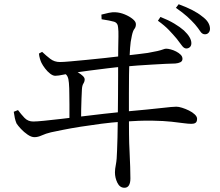

<svg xmlns="http://www.w3.org/2000/svg" viewBox="-20 -820 1040 907"><path d="M860 -591Q849 -591 839 -605Q829 -619 814 -638Q798 -657 778 -678Q758 -699 726 -722L738 -740Q776 -725 803.5 -708.5Q831 -692 849 -676Q884 -643 884 -616Q884 -604 877 -597.5Q870 -591 860 -591ZM568 67Q546 67 534.5 43.5Q523 20 523 -6Q523 -21 527.5 -43.5Q532 -66 533 -109Q534 -128 535 -169Q536 -210 536.5 -262Q537 -314 537.5 -366.5Q538 -419 538 -462.5Q538 -506 538 -530Q538 -561 538.5 -591.5Q539 -622 539.5 -648Q540 -674 538 -689Q537 -712 518.5 -717.5Q500 -723 460 -729L459 -751Q478 -756 494.5 -759.5Q511 -763 526 -762Q547 -761 569 -752Q591 -743 606.5 -730.5Q622 -718 622 -706Q622 -692 615 -683.5Q608 -675 603 -652Q596 -621 594.5 -593.5Q593 -566 591 -532Q590 -506 589.5 -466Q589 -426 589 -378Q589 -330 589 -280Q589 -230 589.5 -185Q590 -140 592 -106Q594 -68 595 -31.5Q596 5 596 23Q596 44 589 55.5Q582 67 568 67ZM308 -243Q308 -258 308 -281Q308 -304 308 -328Q308 -352 307.5 -372Q307 -392 307 -403Q306 -432 303 -446Q300 -460 292.5 -467.5Q285 -475 270 -482L273 -495Q289 -495 301 -494Q313 -493 328 -487Q338 -484 350 -477Q362 -470 371 -461.5Q380 -453 380 -445Q380 -435 374 -425.5Q368 -416 367 -398Q366 -378 365 -354.5Q364 -331 363.5 -303.5Q363 -276 363 -244ZM143 -172Q128 -172 110.5 -184Q93 -196 79 -211Q65 -226 58 -237Q53 -249 50 -262.5Q47 -276 45 -292L65 -300Q79 -281 95.5 -263.5Q112 -246 137 -246Q153 -246 188 -249.5Q223 -253 270.5 -258.5Q318 -264 370 -270.5Q422 -277 471.5 -282.5Q521 -288 561 -292Q629 -298 673.5 -302.5Q718 -307 745 -310Q772 -313 787.5 -314.5Q803 -316 813 -316Q824 -316 840 -311Q856 -306 872.5 -298Q889 -290 900 -279.5Q911 -269 911 -259Q911 -245 904 -240Q897 -235 885 -235Q870 -235 848 -238Q826 -241 790.5 -245Q755 -249 698.5 -250Q642 -251 556 -245Q510 -242 459.5 -235.5Q409 -229 361.5 -221.5Q314 -214 277 -206.5Q240 -199 221 -195Q196 -189 177.5 -180.5Q159 -172 143 -172ZM241 -462Q230 -462 217 -472Q204 -482 193 -496.5Q182 -511 176 -523Q172 -531 168.5 -543Q165 -555 164 -567L179 -575Q198 -557 217.5 -542Q237 -527 263 -527Q279 -527 312 -530Q345 -533 387.5 -537Q430 -541 475.5 -546Q521 -551 562.5 -556Q604 -561 635 -564.5Q666 -568 678 -570Q707 -575 724 -579Q741 -583 750 -586.5Q759 -590 765 -590Q774 -590 787 -586.5Q800 -583 812.5 -576.5Q825 -570 833.5 -561.5Q842 -553 842 -542Q842 -531 832 -526Q822 -521 808 -520Q792 -520 763.5 -518.5Q735 -517 700 -515Q665 -513 629.5 -510.5Q594 -508 564 -505Q533 -503 489.5 -497.5Q446 -492 402 -486.5Q358 -481 326 -476Q306 -473 280.5 -467.5Q255 -462 241 -462ZM948 -658Q935 -658 926 -672Q917 -686 901 -705Q884 -724 864 -742Q844 -760 811 -783L824 -800Q862 -786 889 -772Q916 -758 933 -744Q954 -729 963 -714Q972 -699 972 -684Q972 -673 965.5 -665.5Q959 -658 948 -658Z"/></svg>

Font: Noto Serif SC ExtraLight
Style: Regular
Weight: 400
Version: Version 2.002-H1;hotconv 1.1.0;makeotfexe 2.6.0